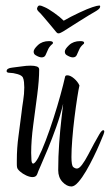

<svg xmlns="http://www.w3.org/2000/svg" viewBox="-20 -675 398 696"><path d="M340 -655Q345 -655 342 -647Q339 -641 325 -633Q319 -630 302 -619.5Q285 -609 265 -596.5Q245 -584 229.5 -574Q214 -564 209 -561Q205 -559 200.5 -556.5Q196 -554 192 -554Q188 -554 185.5 -557Q183 -560 182 -561Q179 -565 165.5 -581Q152 -597 138.5 -613Q125 -629 120 -633Q112 -641 115 -647Q118 -655 123 -655Q130 -655 142 -649Q154 -644 175.5 -629Q197 -614 211 -600Q235 -614 267 -629Q299 -644 315 -649Q333 -655 340 -655ZM239 1Q222 1 206.5 -15.5Q191 -32 191 -58Q191 -107 194.5 -155.5Q198 -204 202.5 -242.5Q207 -281 209 -299Q199 -257 184 -215Q169 -173 154 -136.5Q139 -100 128 -75.5Q117 -51 115 -44Q111 -33 98 -33Q88 -33 75 -39Q62 -45 52.5 -53.5Q43 -62 42 -68Q41 -73 41 -79.5Q41 -86 41 -93Q41 -139 47 -181.5Q53 -224 58 -266Q60 -285 64 -310Q68 -335 68 -358Q68 -368 67 -377.5Q66 -387 63 -394Q59 -402 43 -406.5Q27 -411 16 -411Q4 -411 4 -417Q4 -428 25 -430Q44 -432 60 -434.5Q76 -437 91 -437Q105 -437 113.5 -434Q122 -431 122 -423Q122 -385 115 -331.5Q108 -278 100.5 -222Q93 -166 93 -121Q93 -107 94 -94.5Q95 -82 100 -82Q107 -82 119 -104Q131 -127 145.5 -165Q160 -203 174 -246.5Q188 -290 199 -330Q210 -370 216 -397Q217 -402 224 -402Q235 -402 248.5 -390.5Q262 -379 268 -365Q265 -353 260 -321Q255 -289 250 -249Q245 -209 242 -170.5Q239 -132 239 -106Q239 -75 245.5 -69.5Q252 -64 259 -64Q267 -64 277.5 -78Q288 -92 299 -113Q310 -134 321 -154.5Q332 -175 340.5 -189Q349 -203 354 -203Q358 -203 358 -198Q358 -195 355 -187Q351 -177 341.5 -154.5Q332 -132 319 -105.5Q306 -79 292 -55Q278 -31 264 -15Q250 1 239 1ZM244 -467Q235 -467 222 -475Q215 -479 215 -488Q215 -497 230.5 -511.5Q246 -526 271 -526Q285 -526 285 -520Q285 -516 280 -513Q271 -505 266.5 -494Q262 -483 258 -475Q254 -467 244 -467ZM131 -467Q122 -467 109 -475Q102 -479 102 -488Q102 -497 117.5 -511.5Q133 -526 158 -526Q172 -526 172 -520Q172 -516 167 -513Q158 -505 153.5 -494Q149 -483 145 -475Q141 -467 131 -467Z"/></svg>

Font: Comforter
Style: Regular
Weight: 400
Designer: Robert E. Leuschke
Foundry: Robert E. Leuschke
Version: Version 1.013; ttfautohint (v1.8.3)